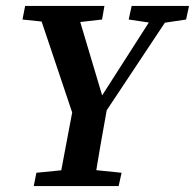

<svg xmlns="http://www.w3.org/2000/svg" viewBox="-20 -629 659 649"><path d="M56 -563 65 -609H333L325 -563L211 -550H180ZM94 0 103 -45 233 -58H264L391 -45L381 0ZM236 -213 103 -609H235L332 -284L314 -289L519 -609H575L312 -213ZM177 0 231 -286H346Q333 -215 320.5 -143Q308 -71 297 0ZM415 -563 425 -609H619L609 -563L522 -550H503Z"/></svg>

Font: Lisu Bosa Black
Style: Italic
Weight: 900
Italic angle: -19°
Designer: David Morse, Annie Olsen, Victor Gaultney, Frank Grießhammer (Latin)
Foundry: SIL International
Version: Version 2.000